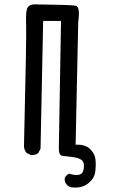

<svg xmlns="http://www.w3.org/2000/svg" viewBox="-20 -729 540 881"><path d="M313 131Q298 131 287 119Q275 107 277 88Q283 74 298 68Q323 76 339.5 73.5Q356 71 361 57Q366 43 365 26.5Q364 10 349.5 2Q335 -6 309 -9Q283 -12 266 -14Q249 -16 250 -53L260 -633H178L166 -47L156 -27Q143 -16 121 -18L102 -27Q92 -39 90 -56Q102 -566 100 -613Q98 -660 102.5 -683.5Q107 -707 137 -709Q304 -707 326.5 -703Q349 -699 339 -629L327 -65Q370 -67 392.5 -46Q415 -25 418 2Q421 29 417 59.5Q413 90 384.5 112.5Q356 135 313 131Z"/></svg>

Font: Kosefont JP
Style: Regular
Weight: 400
Designer: Nozomi Seto 瀬戸のぞみ
Version: Version 3.00;June 19, 2020